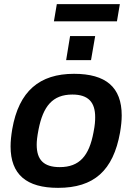

<svg xmlns="http://www.w3.org/2000/svg" viewBox="-20 -894 638 926"><path d="M240 -791H544L558 -874H254ZM299 -604H419L439 -720H318ZM260 12C433 12 526 -71 559 -255C564 -285 567 -312 567 -337C567 -474 490 -538 337 -538C171 -538 71 -455 39 -271C34 -241 31 -213 31 -188C31 -52 108 12 260 12ZM268 -88C191 -88 157 -123 157 -196C157 -213 159 -234 166 -270C188 -381 233 -438 329 -438C406 -438 439 -401 439 -329C439 -311 438 -291 431 -256C410 -143 364 -88 268 -88Z"/></svg>

Font: Archivo SemiBold
Style: Italic
Weight: 600
Italic angle: -10°
Designer: Hector Gatti
Foundry: Omnibus-Type
Version: Version 2.001